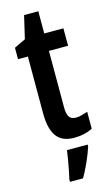

<svg xmlns="http://www.w3.org/2000/svg" viewBox="-133 -760 570 978"><g transform="rotate(-15 151.5 -270.5)"><path d="M223 -138Q237 -138 252 -142Q267 -146 285 -152V-63Q243 -41 188 -41Q124 -41 95 -81Q66 -121 66 -202V-502H14V-562L74 -591L102 -711H177V-594H278V-502H177V-204Q177 -171 187 -154.5Q197 -138 223 -138ZM244 20Q232 57 214 97Q196 137 177 170H108V158Q112 140 117.5 113.5Q123 87 127.5 59Q132 31 135 10H244Z"/></g></svg>

Font: Noto Sans Tamil UI ExtraCondensed SemiBold
Style: Regular
Weight: 600
Width: 2
Designer: Jelle Bosma - Monotype Design Team
Foundry: Monotype Imaging Inc.
Version: Version 2.004; ttfautohint (v1.8.4.7-5d5b)